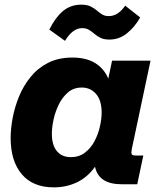

<svg xmlns="http://www.w3.org/2000/svg" viewBox="-20 -786 684 819"><path d="M209.5 13.2Q120.1 13.2 72.8 -43Q25.4 -99.1 25.4 -197.3Q25.4 -236.3 33.9 -282.5Q42.5 -328.6 61 -374Q79.6 -419.4 110.1 -457.3Q140.6 -495.1 184.8 -517.8Q229 -540.5 288.6 -540.5Q348.1 -540.5 386.2 -516.8Q424.3 -493.2 441.9 -450.7L458 -527.3H622.1L542 -149.4Q539.1 -133.8 542 -128.2Q544.9 -122.6 559.6 -122.6H591.3L565.4 0H499.5Q400.9 0 385.3 -74.7Q354 -30.3 308.6 -8.5Q263.2 13.2 209.5 13.2ZM282.2 -115.7Q317.4 -115.7 342.5 -135Q367.7 -154.3 383.3 -184.1Q398.9 -213.9 406.2 -246.6Q413.6 -279.3 413.6 -305.7Q413.6 -357.4 389.9 -385Q366.2 -412.6 329.1 -412.6Q294.4 -412.6 270.3 -392.1Q246.1 -371.6 230.7 -340.1Q215.3 -308.6 208.3 -275.1Q201.2 -241.7 201.2 -215.3Q201.2 -167.5 222.4 -141.6Q243.7 -115.7 282.2 -115.7ZM446.3 -617.2Q423.8 -617.2 408.9 -624.5Q394 -631.8 382.8 -641.6Q371.6 -651.4 359.6 -658.7Q347.7 -666 330.6 -666Q311 -666 293 -653.3Q274.9 -640.6 257.3 -611.8L190.4 -659.7Q215.3 -710.4 248 -738.3Q280.8 -766.1 326.7 -766.1Q351.1 -766.1 366.5 -758.5Q381.8 -751 392.8 -741.5Q403.8 -731.9 415.3 -724.6Q426.8 -717.3 444.3 -717.3Q462.4 -717.3 479.5 -727.3Q496.6 -737.3 514.2 -761.7L578.1 -711.4Q554.2 -669.9 521.2 -643.6Q488.3 -617.2 446.3 -617.2Z"/></svg>

Font: Schibsted Grotesk ExtraBold
Style: Italic
Weight: 800
Italic angle: -12°
Designer: Bakken & Baeck AS, Henrik Kongsvoll
Foundry: Schibsted ASA
Version: Version 1.100; ttfautohint (v1.8.4.7-5d5b);gftools[0.9.25]